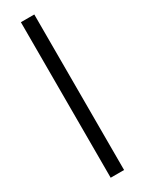

<svg xmlns="http://www.w3.org/2000/svg" viewBox="-231 -835 712 943"><g transform="rotate(-30 125.0 -363.0)"><path d="M163 78H87V-804H163Z"/></g></svg>

Font: Kaisei Opti Medium
Style: Regular
Weight: 500
Designer: Font-Kai, 金井和夫
Foundry: KAZUO KANAI
Version: Version 5.003